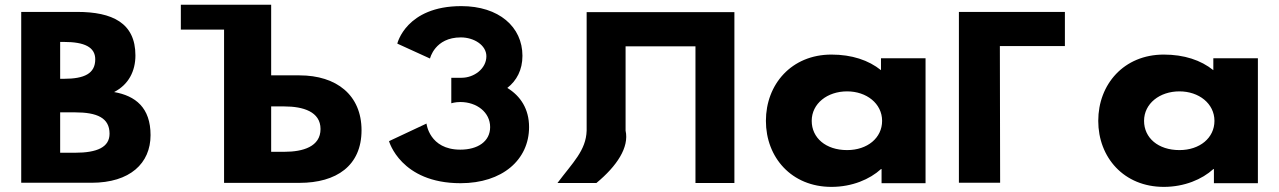

<svg xmlns="http://www.w3.org/2000/svg" viewBox="-20 -752 5251 788"><path d="M67.1 -703.1V-1.9H355.5C513.7 -1.9 597.9 -81.8 597.9 -197.4C597.9 -310.4 535.8 -358.9 448.3 -374.2C507.8 -404.8 535.8 -460 535.8 -524.6C535.8 -658.1 440.6 -703.1 296.9 -703.1ZM226.9 -428.6V-579.9H242.4C326.7 -579.9 370.9 -558.6 370.9 -508.5C370.9 -449.8 325.7 -428.6 242.4 -428.6ZM226.9 -125.1V-290.9H287.6C379.2 -290.9 429.6 -267.9 429.6 -203.3C429.6 -148.1 379.2 -125.1 287.6 -125.1Z M899.6 -1.5V-630.5H722.2V-732.5H1092.9V-702.8V-630.5V-442.7H1209.1C1361 -442.7 1463.8 -361.9 1463.8 -217.4C1463.8 -72 1361 -1.5 1209.1 -1.5ZM1092.9 -315.2V-129H1147.4C1223.5 -129 1295.5 -150.2 1295.5 -222.5C1295.5 -293.9 1223.5 -315.2 1147.4 -315.2Z M1744.8 -511.8C1744.8 -511.8 1764.3 -598.5 1871.3 -598.5C1925.8 -598.5 1976.2 -566.2 1976.2 -521.2C1976.2 -470.2 1925.8 -432.8 1874.3 -432.8H1832.2V-328.2C1832.2 -328.2 1848.6 -333.3 1869.2 -333.3C1937.1 -333.3 1991.6 -290.8 1991.6 -230.5C1991.6 -171 1940.2 -137.8 1869.2 -137.8C1741.7 -137.8 1730.4 -244.9 1730.4 -244.9L1576.6 -172.7C1576.6 -172.7 1624.2 -0.1 1870.2 -0.1C2041.7 -0.1 2151.4 -96.2 2151.4 -230.5C2151.4 -304.4 2116.5 -358 2062.1 -391.1C2100.4 -420.9 2124.2 -465.1 2124.2 -522.9C2124.2 -641.9 2027.3 -726.9 1873.3 -726.9C1646.3 -726.9 1610.6 -573 1610.6 -573Z M2547.5 -215.9V-561.9H2834.3V-0.9H2994.1V-702.1H2834.3H2547.5H2387.7V-215.9C2385.2 -134.3 2330.8 -85 2267.9 -0.9H2427.7C2511.8 -70.6 2562.8 -147.1 2547.5 -215.9Z M3123.4 -256C3123.4 -106 3228.4 15 3392.4 15C3477.1 15 3549.7 -16 3595.7 -58H3598.1V0H3778.6V-513H3595.7V-464C3544.9 -505 3475.9 -528 3392.4 -528C3228.4 -528 3123.4 -406 3123.4 -256ZM3311.4 -256C3311.4 -327 3375.5 -377 3456.6 -377C3536.4 -377 3600.3 -327 3600.3 -256C3600.3 -186 3540.1 -136 3456.6 -136C3369.4 -136 3311.4 -186 3311.4 -256Z M4083.6 -562.9 4084.7 -1.9H3915.5V-703.1H4350.5V-562.9Z M4487.4 -256C4487.4 -106 4592.4 15 4756.4 15C4841.1 15 4913.7 -16 4959.7 -58H4962.1V0H5142.6V-513H4959.7V-464C4908.9 -505 4839.9 -528 4756.4 -528C4592.4 -528 4487.4 -406 4487.4 -256ZM4675.4 -256C4675.4 -327 4739.5 -377 4820.6 -377C4900.4 -377 4964.3 -327 4964.3 -256C4964.3 -186 4904.1 -136 4820.6 -136C4733.4 -136 4675.4 -186 4675.4 -256Z"/></svg>

Font: Hussar
Style: BdSuprExt
Weight: 700
Foundry: Cannot Into Space Fonts
Version: Version 2.00